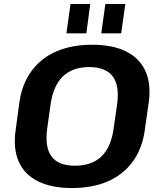

<svg xmlns="http://www.w3.org/2000/svg" viewBox="-20 -935 803 965"><path d="M342 10.1Q239 10.1 171 -23.7Q102.9 -57.5 74.2 -122.6Q45.5 -187.7 58.5 -279.8L77.4 -420.2Q90.4 -512.8 137.9 -577.6Q185.4 -642.5 262.7 -676.3Q340.1 -710.1 443 -710.1Q546.4 -710.1 614 -676.3Q681.6 -642.5 711 -577.6Q740.5 -512.8 727.5 -420.2L707.6 -279.8Q694.6 -187.7 647.1 -122.6Q599.6 -57.5 522.5 -23.7Q445.4 10.1 342 10.1ZM357.2 -102.1Q441.5 -102.1 489.9 -148.8Q538.3 -195.4 551.2 -289.2L568.6 -410.8Q581.5 -504.6 546.3 -551.2Q511.1 -597.9 428.8 -597.9Q344.9 -597.9 296.3 -551.2Q247.7 -504.6 234.3 -410.8L217.3 -289.2Q204.5 -195.4 238.9 -148.8Q273.4 -102.1 357.2 -102.1ZM433.6 -914.9 414 -767.4H313.8L334.5 -914.9ZM609.8 -914.9 589.1 -767.4H488.9L509.6 -914.9Z"/></svg>

Font: Pathway Extreme 8pt Thin 12pt
Style: Italic
Weight: 100
Italic angle: -8°
Version: Version 1.001;gftools[0.9.26]